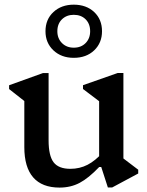

<svg xmlns="http://www.w3.org/2000/svg" viewBox="-20 -808 644 840"><path d="M240.6 12.7Q164.1 12.7 125.2 -31.9Q86.4 -76.5 86.4 -164.4V-401.4L129.4 -332.2L19.8 -418.4V-435L167.8 -488.3H192.6V-194.1Q192.6 -126.9 214.4 -98.1Q236.3 -69.4 288 -69.4Q328.7 -69.4 363.1 -87.1Q397.4 -104.8 430.4 -142.1V-77.9H414.6Q367.4 -28.4 328.3 -7.9Q289.3 12.7 240.6 12.7ZM451.9 12.2 422.9 -77.5H413.7V-401.7L456.7 -332.6L343.1 -418.7V-435.3L495.1 -488.7H519.9V-85.3L478.6 -146.1L584.7 -65.5V-48.9L470.7 12.2ZM302.6 -555Q248.5 -555 213.7 -587.7Q179 -620.4 179 -671.2Q179 -723.1 213.8 -755.4Q248.6 -787.6 302.6 -787.6Q357.6 -787.6 392 -755.4Q426.3 -723.1 426.3 -671.2Q426.3 -620.4 392 -587.7Q357.7 -555 302.6 -555ZM302.7 -599.4Q334.8 -599.4 354.6 -619.6Q374.4 -639.8 374.4 -671.3Q374.4 -703.7 354.6 -723.5Q334.8 -743.2 302.7 -743.2Q271.3 -743.2 251.1 -723.5Q230.9 -703.7 230.9 -671.3Q230.9 -639.8 251.1 -619.6Q271.3 -599.4 302.7 -599.4Z"/></svg>

Font: Platypi Light
Style: Regular
Weight: 300
Designer: David Sargent
Foundry: Bolt Cutter Type
Version: Version 1.200